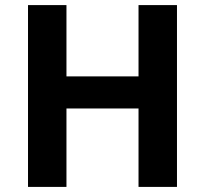

<svg xmlns="http://www.w3.org/2000/svg" viewBox="-20 -734 805 754"><path d="M675 0V-714H524V-434H241V-714H90V0H241V-308H524V0Z"/></svg>

Font: Noto Sans Bassa Vah
Style: Bold
Weight: 700
Designer: Monotype Design Team
Foundry: Monotype Imaging Inc.
Version: Version 2.002